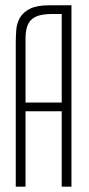

<svg xmlns="http://www.w3.org/2000/svg" viewBox="-20 -700 332 720"><path d="M248 0H211.4V-282.7H75.7V0H39.1V-538.1Q39.1 -562.5 41 -587.9Q43 -613.3 54.9 -633.8Q66.9 -654.3 92.5 -667.2Q118.2 -680.2 165.5 -680.2H248ZM176.8 -647.5Q150.4 -647.5 131.3 -643.1Q112.3 -638.7 99.9 -628.2Q87.4 -617.7 81.5 -599.6Q75.7 -581.5 75.7 -554.2V-315.4H211.4V-647.5Z"/></svg>

Font: Tulpen One
Style: Regular
Weight: 400
Designer: Naima Ben Ayed
Foundry: Naima Ben Ayed, Anton Koovit
Version: Version 1.002